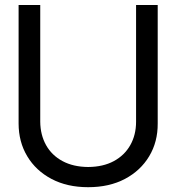

<svg xmlns="http://www.w3.org/2000/svg" viewBox="-20 -739 708 771"><path d="M526.4 -718.8H613.3V-243.2Q613.8 -169.4 579.1 -111.6Q544.4 -53.7 481.7 -20.5Q418.9 12.7 334 12.7Q249.5 12.7 186.8 -20.5Q124 -53.7 89.4 -111.6Q54.7 -169.4 54.7 -243.2V-718.8H141.6V-250Q142.1 -197.3 165 -156.2Q188 -115.2 231.2 -92Q274.4 -68.8 334 -68.4Q394 -68.8 437 -92Q480 -115.2 503.2 -156.2Q526.4 -197.3 526.4 -250Z"/></svg>

Font: Inter Display V
Style: Regular
Weight: 400
Designer: Rasmus Andersson
Foundry: rsms
Version: Version 3.015;git-src